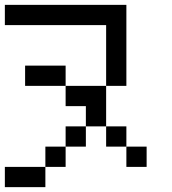

<svg xmlns="http://www.w3.org/2000/svg" viewBox="-20 -770 707 790"><path d="M0 0V-83.3H166.7V0ZM0 -666.7V-750H500V-416.7H416.7V-666.7ZM166.7 -83.3V-166.7H250V-83.3ZM333.3 -166.7H250V-250H333.3ZM333.3 -333.3H250V-416.7H416.7V-250H333.3ZM500 -166.7H416.7V-250H500ZM500 -83.3V-166.7H583.3V-83.3ZM83.3 -416.7V-500H250V-416.7Z"/></svg>

Font: Galmuri11 Condensed
Style: Regular
Weight: 400
Width: 3
Designer: Lee Minseo (quiple)
Version: Version 2.399;hotconv 1.1.1;makeotfexe 2.6.0 DEVELOPMENT